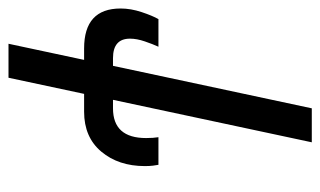

<svg xmlns="http://www.w3.org/2000/svg" viewBox="-171 -583 754 452"><g transform="rotate(-90 206.0 -357.0)"><path d="M97 0H177L277 -468H295Q341 -468 341 -428Q341 -412 334.5 -393Q328 -374 322 -361H387Q395 -375 403.5 -400.5Q412 -426 412 -450Q412 -536 318 -536H291L329 -714H249L211 -536H169Q109 -536 75 -495.5Q41 -455 41 -393Q41 -382 42 -374Q43 -366 44 -361H109Q107 -373 107 -390Q107 -468 177 -468H197Z"/></g></svg>

Font: Noto Sans UI Condensed
Style: Italic
Weight: 400
Width: 3
Italic angle: -12°
Designer: Monotype Design Team
Foundry: Monotype Imaging Inc.
Version: Version 1.901